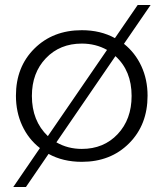

<svg xmlns="http://www.w3.org/2000/svg" viewBox="-20 -647 656 770"><path d="M477.1 -471.2Q522 -435.5 546.9 -381.8Q571.8 -328.1 571.8 -263.2Q571.8 -146.5 497.8 -72.3Q423.8 2 308.1 2Q232.4 2 174.8 -29.8L84 103H33.2L140.1 -53.2Q94.2 -88.9 69.1 -143.1Q43.9 -197.3 43.9 -263.2Q43.9 -378.9 118.2 -452.4Q192.4 -525.9 308.1 -525.9Q383.3 -525.9 440.9 -494.1L532.2 -627H584ZM107.9 -262.2Q107.9 -162.1 171.9 -101.1L409.2 -446.8Q363.8 -472.2 308.1 -472.2Q220.2 -472.2 164.1 -413.6Q107.9 -355 107.9 -262.2ZM308.1 -49.8Q396 -49.8 451.9 -109.1Q507.8 -168.5 507.8 -262.2Q507.8 -363.3 442.9 -421.9L206.1 -76.2Q252 -49.8 308.1 -49.8Z"/></svg>

Font: Montserrat arm Light
Style: Regular
Weight: 300
Designer: Julieta Ulanovsky
Foundry: Julieta Ulanovsky
Version: Version 6.000;PS 006.000;hotconv 1.0.88;makeotf.lib2.5.64775